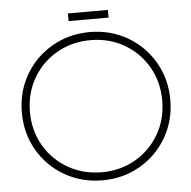

<svg xmlns="http://www.w3.org/2000/svg" viewBox="-56 -877 940 947"><g transform="rotate(-5 413.5 -403.5)"><path d="M46 -353Q46 -456 94.5 -539.5Q143 -623 227 -671.5Q311 -720 414 -720Q516 -720 600 -671.5Q684 -623 732.5 -539Q781 -455 781 -353Q781 -251 732.5 -167Q684 -83 600 -34.5Q516 14 414 14Q311 14 227 -34.5Q143 -83 94.5 -166.5Q46 -250 46 -353ZM741 -353Q741 -445 698 -519.5Q655 -594 580.5 -637Q506 -680 414 -680Q322 -680 247 -637Q172 -594 129 -519.5Q86 -445 86 -353Q86 -261 129 -186.5Q172 -112 247 -69Q322 -26 414 -26Q506 -26 580.5 -69Q655 -112 698 -186.5Q741 -261 741 -353ZM315 -821H513V-783H315Z"/></g></svg>

Font: Lineal Thin
Style: Regular
Weight: 200
Designer: Created by Frank Adebiaye with contributions from Anton Moglia & Ariel Martín Pérez
Created by Frank ADEBIAYE with FontF
Foundry: Velvetyne Type Foundry
Version: Version 2.000;Glyphs 3.2 (3227)